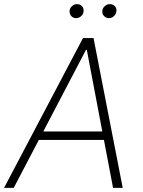

<svg xmlns="http://www.w3.org/2000/svg" viewBox="-35 -912 692 932"><path d="M367.9 -727.3H419L560.7 0H513.8L469.5 -232.6H153.4L31.6 0H-15.3ZM461.6 -273.8 386.4 -670.1H382.5L175.1 -273.8ZM462 -861.9Q463.1 -868.3 466.4 -873.8Q469.8 -879.3 474.8 -883.3Q479.8 -887.4 485.6 -889.7Q491.5 -892 497.9 -892Q505.7 -892 512.3 -889.2Q518.8 -886.4 523.3 -881.2Q527.7 -876.1 529.5 -869.1Q531.2 -862.2 529.5 -854Q527.3 -842 517.2 -832.9Q507.1 -823.9 493.3 -823.9Q485.8 -823.9 479.4 -827.1Q473 -830.3 468.8 -835.4Q464.5 -840.6 462.5 -847.5Q460.6 -854.4 462 -861.9ZM302.9 -861.9Q304 -868.3 307.4 -873.8Q310.7 -879.3 315.7 -883.3Q320.7 -887.4 326.5 -889.7Q332.4 -892 338.8 -892Q346.9 -892 353.3 -889Q359.7 -886 364 -881Q368.3 -876.1 370 -869.1Q371.8 -862.2 370.4 -854Q369.7 -848.4 366.5 -842.9Q363.3 -837.4 358.3 -833.1Q353.3 -828.8 347.1 -826.3Q340.9 -823.9 334.2 -823.9Q326.7 -823.9 320.5 -826.9Q314.3 -829.9 310 -835.2Q305.8 -840.6 303.8 -847.5Q301.8 -854.4 302.9 -861.9Z"/></svg>

Font: Inter P Extra Light
Style: Italic
Weight: 200
Italic angle: 9.39999°
Designer: Rasmus Andersson
Foundry: rsms
Version: Version 3.018;git-588b23468